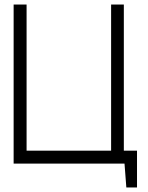

<svg xmlns="http://www.w3.org/2000/svg" viewBox="-20 -720 650 845"><path d="M525 -57V-700H469V-57H97V-700H40V0H528L536 105H583V-57Z"/></svg>

Font: AdventPro_ExpandedRegular
Style: ExpandedRegular
Weight: 400
Width: 7
Designer: VivaRado, Andreas Kalpakidis
Foundry: VivaRado, Andreas Kalpakidis
Version: Version 3.000